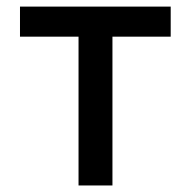

<svg xmlns="http://www.w3.org/2000/svg" viewBox="-20 -566 582 586"><path d="M41 -454.1Q41 -476.6 41 -545.9Q156.2 -545.9 501 -545.9Q501 -522.5 501 -454.1Q457 -454.1 323.2 -454.1Q323.2 -340.8 323.2 0Q296.9 0 219.7 0Q219.7 -113.3 219.7 -454.1Q174.8 -454.1 41 -454.1Z"/></svg>

Font: DeepSea
Style: Medium
Weight: 500
Designer: Stem
Version: Version 3.019;git-0a5106e0b